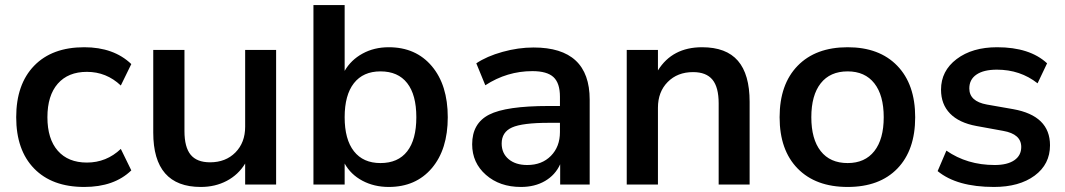

<svg xmlns="http://www.w3.org/2000/svg" viewBox="-20 -739 4266 769"><path d="M317.4 9.8Q188.5 9.8 116.7 -64Q44.9 -137.7 44.9 -269.5Q44.9 -401.4 116.7 -475.6Q188.5 -549.8 317.4 -549.8Q435.5 -549.8 505.9 -482.4L463.9 -396.5Q406.2 -451.2 328.1 -451.2Q252.9 -451.2 211.4 -403.8Q169.9 -356.4 169.9 -269.5Q169.9 -182.6 211.4 -135.3Q252.9 -87.9 328.1 -87.9Q406.2 -87.9 463.9 -142.6L505.9 -56.6Q437.5 9.8 317.4 9.8Z M1085.9 -539.1V0H961.9V-84Q934.6 -39.1 888.2 -14.6Q841.8 9.8 784.2 9.8Q593.8 9.8 593.8 -208V-539.1H718.8V-213.9Q718.8 -149.4 743.7 -119.1Q768.6 -88.9 821.3 -88.9Q883.8 -88.9 922.9 -128.4Q961.9 -168 961.9 -231.4V-539.1Z M1537.1 9.8Q1478.5 9.8 1431.6 -15.1Q1384.8 -40 1360.4 -84V0H1235.4V-718.8H1360.4V-455.1Q1385.7 -499 1432.1 -524.4Q1478.5 -549.8 1537.1 -549.8Q1645.5 -549.8 1709.5 -474.1Q1773.4 -398.4 1773.4 -269.5Q1773.4 -140.6 1709.5 -65.4Q1645.5 9.8 1537.1 9.8ZM1503.9 -85.9Q1574.2 -85.9 1610.8 -132.8Q1647.5 -179.7 1647.5 -269.5Q1647.5 -359.4 1610.8 -406.2Q1574.2 -453.1 1503.9 -453.1Q1434.6 -453.1 1397.5 -405.8Q1360.4 -358.4 1360.4 -269.5Q1360.4 -180.7 1397.5 -133.3Q1434.6 -85.9 1503.9 -85.9Z M2066.4 9.8Q1981.4 9.8 1926.3 -38.6Q1871.1 -86.9 1871.1 -161.1Q1871.1 -245.1 1939 -279.8Q2006.8 -314.5 2177.7 -314.5H2222.7V-351.6Q2222.7 -406.2 2196.8 -430.2Q2170.9 -454.1 2112.3 -454.1Q2010.7 -454.1 1923.8 -397.5L1887.7 -485.4Q1929.7 -513.7 1992.7 -531.2Q2055.7 -548.8 2117.2 -548.8Q2341.8 -548.8 2341.8 -339.8V0H2223.6V-81.1Q2204.1 -38.1 2163.1 -14.2Q2122.1 9.8 2066.4 9.8ZM1989.3 -164.1Q1989.3 -125 2017.1 -101.6Q2044.9 -78.1 2091.8 -78.1Q2150.4 -78.1 2186.5 -114.7Q2222.7 -151.4 2222.7 -210V-247.1H2178.7Q2072.3 -247.1 2030.8 -228.5Q1989.3 -210 1989.3 -164.1Z M2490.2 0V-539.1H2615.2V-457Q2672.9 -549.8 2792 -549.8Q2888.7 -549.8 2935.5 -495.6Q2982.4 -441.4 2982.4 -331.1V0H2858.4V-325.2Q2858.4 -389.6 2833.5 -419.9Q2808.6 -450.2 2755.9 -450.2Q2693.4 -450.2 2654.3 -410.6Q2615.2 -371.1 2615.2 -307.6V0Z M3375 -549.8Q3502 -549.8 3573.7 -475.6Q3645.5 -401.4 3645.5 -269.5Q3645.5 -137.7 3574.2 -64Q3502.9 9.8 3375 9.8Q3247.1 9.8 3174.8 -64Q3102.5 -137.7 3102.5 -269.5Q3102.5 -401.4 3174.8 -475.6Q3247.1 -549.8 3375 -549.8ZM3375 -85.9Q3444.3 -85.9 3481.9 -133.8Q3519.5 -181.6 3519.5 -269.5Q3519.5 -357.4 3481.9 -405.3Q3444.3 -453.1 3375 -453.1Q3304.7 -453.1 3267.1 -405.3Q3229.5 -357.4 3229.5 -269.5Q3229.5 -181.6 3267.1 -133.8Q3304.7 -85.9 3375 -85.9Z M3960.9 9.8Q3812.5 9.8 3735.4 -53.7L3770.5 -135.7Q3853.5 -78.1 3963.9 -78.1Q4014.6 -78.1 4042.5 -97.2Q4070.3 -116.2 4070.3 -150.4Q4070.3 -202.1 3998 -214.8L3890.6 -234.4Q3821.3 -247.1 3785.2 -284.2Q3749 -321.3 3749 -379.9Q3749 -455.1 3811.5 -502.4Q3874 -549.8 3973.6 -549.8Q4104.5 -549.8 4173.8 -485.4L4135.7 -405.3Q4066.4 -460 3972.7 -460Q3919.9 -460 3891.1 -440.4Q3862.3 -420.9 3862.3 -384.8Q3862.3 -333 3932.6 -320.3L4038.1 -301.8Q4185.5 -275.4 4185.5 -157.2Q4185.5 -81.1 4124 -35.6Q4062.5 9.8 3960.9 9.8Z"/></svg>

Font: Min Sans SemiBold
Style: Regular
Weight: 600
Designer: Jinseong-Kim, NotoSansCJK, Nunito
Foundry: Jinseong-Kim
Version: Version 1.400;Glyphs 3.1.2 (3151)